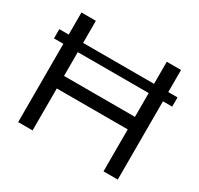

<svg xmlns="http://www.w3.org/2000/svg" viewBox="-149 -881 1100 1062"><g transform="rotate(30 401.5 -350.0)"><path d="M24 -500V-559H84V-700H176V-559H629V-700H720V-559H779V-500H720V0H629V-268H176V0H84V-500ZM176 -348H629V-500H176Z"/></g></svg>

Font: Georama SemiExpanded
Style: Regular
Weight: 400
Width: 6
Designer: Jean-Baptiste Levee
Foundry: Production Type
Version: Version 1.001